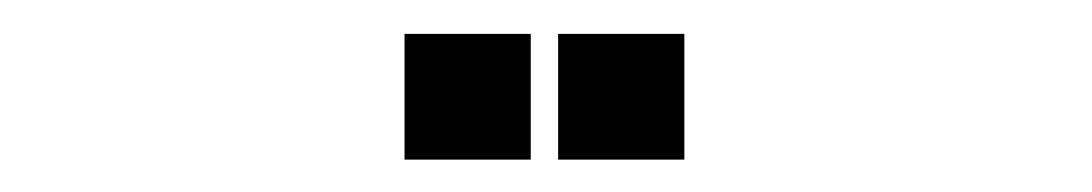

<svg xmlns="http://www.w3.org/2000/svg" viewBox="-20 -733 654 115"><path d="M222.3 -712.7V-637.4H297.9V-712.7ZM314.3 -712.7V-637.4H389.9V-712.7Z"/></svg>

Font: TID UI Light
Style: Regular
Weight: 300
Designer: The TID Project Authors
Foundry: Bakken & Bæck
Version: Version 1.001;hotconv 1.0.109;makeotfexe 2.5.65596